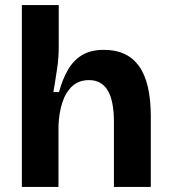

<svg xmlns="http://www.w3.org/2000/svg" viewBox="-20 -735 671 755"><path d="M66 0V-330V-715H211V-551Q211 -531 209.5 -509Q208 -487 204.5 -464.5Q201 -442 197.5 -419Q194 -396 190 -373H212Q226 -424 247.5 -461Q269 -498 303 -518.5Q337 -539 389 -539Q481 -539 527 -474.5Q573 -410 573 -277V0H428V-255Q428 -339 403.5 -379.5Q379 -420 330 -420Q290 -420 264 -396Q238 -372 225 -331.5Q212 -291 210 -241V0Z"/></svg>

Font: Bricolage Grotesque
Style: Bold
Weight: 700
Designer: Mathieu Triay
Foundry: Atelier Triay
Version: Version 1.001;gftools[0.9.33.dev8+g029e19f]